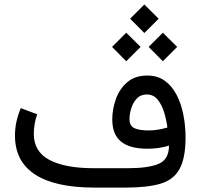

<svg xmlns="http://www.w3.org/2000/svg" viewBox="-20 -851 910 871"><path d="M570.3 -766.1 634.8 -830.6 699.7 -766.1 634.8 -701.2ZM654.3 -638.2 718.8 -702.6 783.7 -638.2 718.8 -573.2ZM488.3 -638.2 552.7 -702.6 617.7 -638.2 552.7 -573.2ZM746.6 -190.4Q701.2 -176.3 648.4 -176.3Q568.8 -176.3 529.1 -208.7Q489.3 -241.2 489.3 -309.1Q489.3 -355 505.4 -400.9Q521.5 -446.8 556.6 -477.5Q591.8 -508.3 648.4 -508.3Q694.8 -508.3 727.5 -484.6Q760.3 -460.9 781.2 -420.7Q802.2 -380.4 812 -329.6Q821.8 -278.8 821.8 -225.1Q821.3 -131.8 793.9 -83.3Q766.6 -34.7 707 -17.3Q647.5 0 550.3 0H408.7Q230.5 0 139.2 -59.3Q47.9 -118.7 47.9 -236.3Q47.9 -269 54.9 -300.3Q62 -331.5 74.2 -360.4L148.9 -332.5Q141.1 -312 137.2 -288.6Q133.3 -265.1 133.3 -243.7Q133.3 -163.1 204.3 -125.5Q275.4 -87.9 406.7 -87.9H560.5Q652.3 -87.9 699.5 -107.7Q746.6 -127.4 746.6 -190.4ZM739.3 -272.5Q735.4 -305.2 725.1 -339.8Q714.8 -374.5 695.8 -398.4Q676.8 -422.4 645.5 -422.4Q617.7 -422.4 600.3 -403.6Q583 -384.8 575.2 -358.6Q567.4 -332.5 567.4 -311Q567.4 -280.3 589.1 -269.8Q610.8 -259.3 653.8 -259.3Q675.3 -259.3 696.5 -262.7Q717.8 -266.1 739.3 -272.5Z"/></svg>

Font: Vazir WOL
Style: Regular-WOL
Weight: 400
Designer: Saber Rastikerdar
Foundry: Saber Rastikerdar
Version: Version 27.2.2